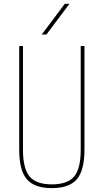

<svg xmlns="http://www.w3.org/2000/svg" viewBox="-20 -970 540 1000"><path d="M400.4 -730.5H419.9V-190.4Q419.9 -83 380.4 -36.6Q340.8 9.8 250 9.8Q159.2 9.8 119.6 -36.6Q80.1 -83 80.1 -190.4V-730.5H99.6V-190.4Q99.6 -92.8 133.8 -51.3Q168 -9.8 250 -9.8Q332 -9.8 366.2 -50.8Q400.4 -91.8 400.4 -190.4ZM221.7 -790H197.3L317.4 -950.2H341.8Z"/></svg>

Font: Mgen+ 1m thin
Style: Regular
Weight: 100
Designer: [Source Han Sans]
Ryoko NISHIZUKA  (kana & ideographs); Paul D. Hunt (Latin, Greek & Cyrillic); Wenlong ZHANG  (bopomofo
Version: Version 1.059.20150602